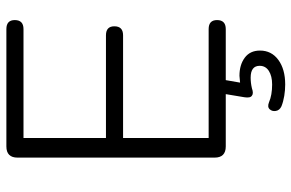

<svg xmlns="http://www.w3.org/2000/svg" viewBox="-180 -566 936 617"><g transform="rotate(-90 288.5 -257.0)"><path d="M326 191Q308 191 289.5 188Q271 185 256 179Q243 173 241 161Q239 149 246.5 141Q254 133 269 139Q292 149 326 149Q353 149 369.5 138.5Q386 128 386 109Q386 80 348 80Q331 80 314 84Q297 90 290 84Q282 79 285 60L295 0H127Q91 0 91 -36V-669Q91 -705 127 -705H504Q533 -705 533 -678Q533 -650 504 -650H154V-385H484Q513 -385 513 -358Q513 -330 484 -330H154V-55H504Q533 -55 533 -28Q533 0 504 0H340L332 46L354 44Q389 44 412 61Q435 78 435 110Q435 147 405 169Q375 191 326 191Z"/></g></svg>

Font: Chiron GoRound TC L
Style: Regular
Weight: 300
Designer: Ryoko NISHIZUKA 西塚涼子 (kana, bopomofo & ideographs); Paul D. Hunt (Latin, Greek & Cyrillic); Sandoll Communications 산돌커뮤니
Foundry: Adobe
Version: Version 1.000;hotconv 1.1.1;makeotfexe 2.6.0